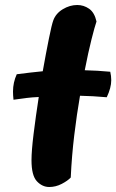

<svg xmlns="http://www.w3.org/2000/svg" viewBox="-20 -743 465 768"><path d="M177 5Q149 5 127.5 -18Q106 -41 106 -102Q106 -140 114.5 -208.5Q123 -277 135 -355Q110 -354 85 -351Q60 -348 34 -344Q33 -353 32.5 -361Q32 -369 32 -377Q32 -413 47 -446Q100 -453 151 -458Q164 -531 175.5 -588Q187 -645 193 -661Q203 -689 231 -706Q259 -723 289 -723Q315 -723 336.5 -708Q358 -693 366 -657Q359 -637 346 -585.5Q333 -534 319 -462Q369 -461 421 -456Q423 -447 424 -439Q425 -431 425 -422Q425 -392 407 -354Q351 -359 300 -360Q287 -285 277 -202Q267 -119 263 -33Q251 -20 227 -7.5Q203 5 177 5Z"/></svg>

Font: Agbalumo
Style: Regular
Weight: 400
Designer: Raphael Alegbeleye
Foundry: Sorkin Type Co.
Version: Version 1.000; ttfautohint (v1.8.4)